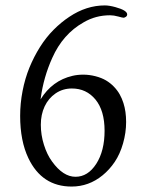

<svg xmlns="http://www.w3.org/2000/svg" viewBox="-20 -674 542 705"><path d="M54 -248.5Q54 -294.2 62.9 -340.1Q71.8 -386 88.1 -425.9Q104.5 -465.8 126.8 -501.3Q149.2 -536.9 176.8 -564.6Q204.3 -592.3 234.6 -612.3Q297.1 -654.1 365 -654.1Q380.9 -654.1 403.6 -647.9Q447 -636 447 -621.1Q447 -615.5 442.1 -612.2Q437.3 -608.9 433.6 -608.9Q429.9 -608.9 413.9 -613.4Q397.9 -617.9 384 -617.9Q331.1 -617.9 287.1 -592Q210.9 -549.1 171.9 -461.4Q139.9 -390.4 129.6 -313.5Q129.4 -311.8 129.2 -310.8Q128.9 -309.8 128.9 -309.1Q171.6 -378.2 246.1 -395.5Q264.4 -399.9 286 -399.9Q307.6 -399.9 330.2 -394.2Q352.8 -388.4 369.1 -378.8Q385.5 -369.1 398.4 -355.6Q411.4 -342 419.7 -327.1Q428 -312.3 433.3 -295.4Q443.1 -264.9 443.1 -226Q443.1 -187 431.9 -147.7Q420.7 -108.4 401.4 -79.7Q382.1 -51 356.7 -30.3Q306.2 11 242.9 11Q134 11 84.2 -93.3Q54 -156.7 54 -248.5ZM171.4 -80.6Q211.7 -24.9 257.2 -24.9Q302.7 -24.9 333.4 -72.4Q364 -119.9 364 -193.8Q364 -267.8 330.6 -308.5Q297.1 -349.1 243.9 -349.1Q210.7 -349.1 184.3 -331.2Q158 -313.2 143.9 -283.3Q129.9 -253.4 129.9 -215.9Q129.9 -178.5 141.4 -142.1Q152.8 -105.7 171.4 -80.6Z"/></svg>

Font: Linden Hill
Style: Italic
Weight: 400
Italic angle: -5.60001°
Version: Version 1.201